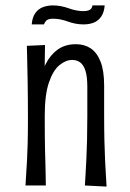

<svg xmlns="http://www.w3.org/2000/svg" viewBox="-20 -685 480 708"><path d="M373 3 293 -1Q294 -18 295.5 -42.5Q297 -67 298.5 -98.5Q300 -130 301 -169.5Q302 -209 302 -256Q302 -269 302 -286Q302 -303 302 -323Q302 -343 302 -365Q302 -403 295 -424.5Q288 -446 275.5 -455Q263 -464 246 -464Q223 -464 199.5 -445Q176 -426 160.5 -381Q145 -336 145 -258L107 -211Q107 -248 110 -290Q113 -332 122 -373Q131 -414 148 -448Q165 -482 192.5 -502Q220 -522 260 -522Q291 -522 314 -507Q337 -492 350.5 -458.5Q364 -425 364 -370Q364 -332 364 -316Q364 -300 364 -291Q364 -282 364 -263Q364 -208 365 -166.5Q366 -125 367.5 -94Q369 -63 370.5 -39.5Q372 -16 373 3ZM74 -1Q75 -22 76.5 -43Q78 -64 79.5 -91Q81 -118 82 -155Q83 -192 83 -246Q83 -319 82 -380.5Q81 -442 80 -479Q79 -516 79 -516L146 -519Q146 -497 145 -456Q144 -415 144 -363.5Q144 -312 145 -258Q145 -181 146 -135Q147 -89 148 -59.5Q149 -30 149 -1ZM142 -595H97Q99 -621 110 -636.5Q121 -652 138 -658.5Q155 -665 175 -665Q204 -665 233 -654.5Q262 -644 287 -644Q302 -644 310.5 -648.5Q319 -653 321 -665H366Q364 -639 353 -623.5Q342 -608 325.5 -601.5Q309 -595 288 -595Q259 -595 230.5 -605.5Q202 -616 176 -616Q161 -616 154 -611.5Q147 -607 142 -595Z"/></svg>

Font: Truculenta
Style: Regular
Weight: 400
Designer: Ivan Castro, Eva Sanz & Omnibus-Type Team
Foundry: Omnibus-Type
Version: Version 1.002